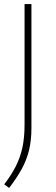

<svg xmlns="http://www.w3.org/2000/svg" viewBox="-20 -760 277 950"><path d="M25 170 1 152Q35.5 107 57.8 63.5Q80 20 90.8 -29.5Q101.5 -79 101.5 -143V-740H135.5V-126Q135.5 -66 123.8 -17.2Q112 31.5 87.5 76.2Q63 121 25 170Z"/></svg>

Font: Encode Sans Semi Expanded Thin
Style: Regular
Weight: 100
Width: 6
Designer: Multiple Designers
Foundry: Impallari Type
Version: Version 3.000; ttfautohint (v1.8.3) -l 8 -r 50 -G 200 -x 14 